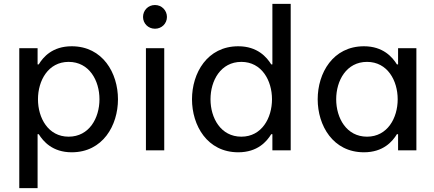

<svg xmlns="http://www.w3.org/2000/svg" viewBox="-20 -780 2250 996"><path d="M175 196V-84H181C204 -47 252 10 352 10C513 10 592 -129 592 -265C592 -401 513 -540 352 -540C252 -540 204 -484 181 -446H175V-530H80V196ZM177 -265C177 -362 230 -459 336 -459C443 -459 496 -362 496 -265C496 -168 443 -71 336 -71C230 -71 177 -168 177 -265Z M784 -631C819 -631 846 -658 846 -692C846 -726 819 -754 784 -754C748 -754 722 -726 722 -692C722 -659 748 -631 784 -631ZM832 0V-530H737V0Z M1216 10C1316 10 1364 -46 1387 -84H1393V0H1488V-760H1393V-446H1387C1364 -483 1316 -540 1216 -540C1055 -540 976 -401 976 -265C976 -129 1055 10 1216 10ZM1232 -71C1125 -71 1072 -168 1072 -265C1072 -362 1125 -459 1232 -459C1338 -459 1391 -362 1391 -265C1391 -168 1338 -71 1232 -71Z M1868 -540C1707 -540 1628 -401 1628 -265C1628 -129 1707 10 1868 10C1968 10 2016 -46 2039 -84H2045V0H2140V-530H2045V-446H2039C2016 -483 1968 -540 1868 -540ZM1884 -459C1990 -459 2043 -362 2043 -265C2043 -168 1990 -71 1884 -71C1777 -71 1724 -168 1724 -265C1724 -362 1777 -459 1884 -459Z"/></svg>

Font: Be Vietnam Pro
Style: Regular
Weight: 400
Designer: Lam Bao, Tony Le, Vietanh Nguyen
Foundry: Yellow Type Foundry
Version: Version 1.002